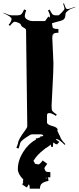

<svg xmlns="http://www.w3.org/2000/svg" viewBox="-39 -879 477 1165"><path d="M102.5 210 100.6 208.5Q69.3 176.3 69.3 147Q69.3 95.2 100.8 44.4Q132.3 -6.3 179.2 -32.2L178.2 -39.1L190.4 -40V-41.5Q212.9 -46.4 223.1 -55.7Q233.4 -64.9 236.3 -82L283.2 -74.2L291.5 -59.1V-54.2Q291.5 -38.1 312.5 -23.4L321.3 -18.1L308.6 -4.4V-1.5L302.2 -5.4L301.3 -3.4L282.2 -16.1Q273.4 -3.4 258.1 7.1Q242.7 17.6 240.2 19.5L241.2 17.6L228.5 27.8Q186.5 59.1 163.6 97.7Q170.9 105 173.3 114.7L189.5 117.7L194.3 118.7Q201.7 118.7 220.2 94.7L247.6 114.7Q230.5 137.2 230.5 141.4Q230.5 145.5 233.9 152.6Q237.3 159.7 239.3 161.1Q243.2 164.6 266.6 165.5V196.8H252.4L255.4 218.8L241.2 221.7Q218.8 229 211.2 238.5Q203.6 248 203.6 265.6H141.6Q141.6 246.1 136.2 238.8L123.5 258.8L96.2 240.7Q101.6 227.5 102.5 224.6Q101.6 224.6 100.8 224.1Q100.1 223.6 99.6 223.6ZM241.2 210V198.7L252.4 196.8Q241.2 196.8 238.3 199.7ZM308.6 -24.4V-19L309.6 -24.4ZM231.4 -41 230.5 -47.9Q227.5 -47.9 205.1 -45.9V-50.8L227.5 -53.2Q219.2 -64 208.5 -64H154.3Q146.5 -64 114.5 -41.7Q82.5 -19.5 82.5 -6.8L74.2 22L60.5 18.1L70.3 -8.8Q70.3 -30.3 112.3 -86.4Q126.5 -105 126.5 -112.8L119.1 -695.8Q119.1 -704.1 104.7 -711.4Q90.3 -718.8 88.6 -726.8Q86.9 -734.9 72.5 -741Q58.1 -747.1 49.6 -747.1Q41 -747.1 21.5 -722.2L13.2 -728Q31.2 -749 31.2 -764.2Q31.2 -776.9 -18.6 -799.8L-17.6 -801.8Q17.1 -786.1 30.3 -786.1H69.3Q82 -786.1 89.8 -792.5Q97.7 -798.8 107.4 -821.8L120.1 -816.9Q111.3 -793.9 111.3 -781.5Q111.3 -769 127.2 -760Q143.1 -751 161.1 -751H234.4L254.4 -778.8L261.2 -772Q264.2 -774.9 264.2 -783.4Q264.2 -792 252.4 -815.9L262.2 -820.8Q273.4 -797.9 279.8 -792Q286.1 -786.1 296.4 -786.1H315.4Q319.3 -786.1 335.9 -803.5Q352.5 -820.8 352.5 -826.2Q352.5 -831.5 344.2 -856.9L349.1 -858.9Q356.9 -835.4 360.6 -829.8Q364.3 -824.2 369.1 -824.2H372.1Q381.8 -824.2 417.5 -837.9L418.5 -835.9Q384.8 -823.7 375.5 -815.9L362.3 -804.2Q358.4 -799.8 358.2 -790.5Q357.9 -781.2 355 -772.7Q352.1 -764.2 346.2 -760.3Q336.9 -753.9 327.4 -752.2Q317.9 -750.5 300.5 -745.1Q283.2 -739.7 276.4 -737.8L279.3 -719.2Q280.3 -710 287.6 -706.5Q294.9 -703.1 315.4 -703.1V-680.2Q291.5 -680.2 284.2 -672.9Q284.2 -669.9 284.7 -663.8Q285.2 -657.7 285.2 -653.8L283.2 -671.9Q278.3 -667 278.3 -648.9L285.2 -496.1Q285.2 -447.8 279.8 -354Q274.4 -260.3 273.9 -236.6Q273.4 -212.9 278.8 -205.6Q284.2 -198.2 305.2 -184.1L300.3 -175.8Q274.4 -192.9 260.3 -192.9Q246.1 -192.9 246.1 -179.2V-136.2Q246.1 -123 278.3 -114.5Q310.5 -106 310.5 -91.8L309.1 -87.9Q309.1 -83.5 316.4 -69.8Q323.7 -56.2 325.2 -51.8Q330.6 -31.7 357.4 -4.9L353.5 0Q322.3 -31.2 306.2 -35.2H305.2L302.2 -36.1Q282.2 -36.1 282.2 12.2L270.5 11.2Q270.5 -7.8 262.5 -25.4Q254.4 -43 238.3 -46.9L228.5 -28.8Q231.4 -35.6 231.4 -41ZM290.5 -621.1Q286.6 -640.6 285.2 -653.8Z"/></svg>

Font: Eater Caps
Style: Regular
Weight: 400
Version: Version 001.002